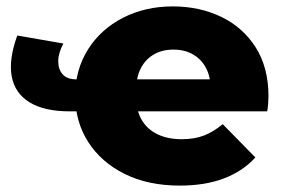

<svg xmlns="http://www.w3.org/2000/svg" viewBox="-20 -571 880 600"><path d="M309 -223H198Q118 -223 72 -251.5Q26 -280 16.5 -333Q7 -386 34 -460L178 -435Q162 -405 162 -379.5Q162 -354 176 -338.5Q190 -323 219 -323H309ZM542 9Q443 9 369.5 -27.5Q296 -64 255.5 -127.5Q215 -191 215 -272Q215 -353 255 -416.5Q295 -480 364.5 -515.5Q434 -551 520 -551Q603 -551 671 -518.5Q739 -486 779 -423Q819 -360 819 -270Q819 -260 818 -247Q817 -234 815 -223H375V-323H713L638 -295Q638 -332 623.5 -359Q609 -386 583 -401Q557 -416 522 -416Q487 -416 461 -401Q435 -386 420.5 -358.5Q406 -331 406 -294V-265Q406 -225 423 -196Q440 -167 472 -151.5Q504 -136 548 -136Q588 -136 617.5 -147.5Q647 -159 676 -183L778 -79Q739 -36 680 -13.5Q621 9 542 9Z"/></svg>

Font: MOST Montserrat ExtraBold
Style: Regular
Weight: 800
Designer: Julieta Ulanovsky
Foundry: Julieta Ulanovsky
Version: Version 8.000;March 11, 2024;FontCreator 15.0.0.2926 64-bit